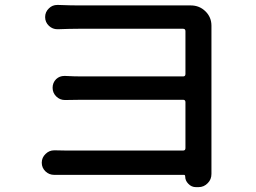

<svg xmlns="http://www.w3.org/2000/svg" viewBox="-20 -729 1040 779"><path d="M837.9 -36.1V-23.4Q837.9 -1 823.2 13.7Q807.6 30.3 785.2 30.3H775.4Q756.8 30.3 744.1 16.6Q731.4 3.9 731.4 -12.7Q731.4 -19.5 726.6 -19.5H250Q227.5 -19.5 202.1 -19.5Q201.2 -19.5 200.2 -19.5Q179.7 -19.5 165 -33.2Q149.4 -47.9 149.4 -68.8Q149.4 -89.8 165 -104.5Q179.7 -119.1 200.2 -119.1Q201.2 -119.1 202.1 -119.1Q225.6 -118.2 250 -118.2H722.7Q732.4 -118.2 732.4 -127.9V-314.5Q732.4 -324.2 722.7 -324.2H313.5Q280.3 -324.2 244.1 -323.2Q243.2 -323.2 243.2 -323.2Q222.7 -323.2 208 -337.9Q193.4 -352.5 193.4 -373Q193.4 -393.6 208 -408.2Q221.7 -420.9 241.2 -420.9Q242.2 -420.9 244.1 -420.9Q282.2 -418.9 311.5 -418.9H722.7Q732.4 -418.9 732.4 -428.7V-602.5Q732.4 -612.3 722.7 -612.3H298.8Q264.6 -612.3 214.8 -610.4Q213.9 -610.4 212.9 -610.4Q193.4 -610.4 178.7 -624Q163.1 -638.7 163.1 -659.7Q163.1 -680.7 178.7 -695.3Q192.4 -709 212.9 -709Q213.9 -709 214.8 -709Q267.6 -707 298.8 -707H753.9Q789.1 -707 813.5 -683.1Q837.9 -659.2 837.9 -625Z"/></svg>

Font: Gen Jyuu GothicX Medium
Style: Regular
Weight: 500
Designer: Ryoko NISHIZUKA (kana &amp; ideographs); Paul D. Hunt (Latin, Greek &amp; Cyrillic); Wenlong ZHANG (bopomofo); Sandoll C
Version: Version 1.058.20140828